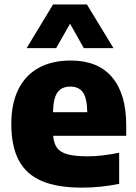

<svg xmlns="http://www.w3.org/2000/svg" viewBox="-20 -828 609 858"><path d="M544 -221H217.5Q220.5 -186.5 235.2 -166.8Q250 -147 282.8 -138.2Q315.5 -129.5 373.5 -129.5Q433.5 -129.5 512.5 -145.5V-6.5Q430 10.5 346.5 10.5Q236 10.5 166.5 -19.2Q97 -49 63.8 -111.8Q30.5 -174.5 30.5 -274.5Q30.5 -363.5 61.2 -427Q92 -490.5 151.5 -524Q211 -557.5 296.5 -557.5Q418 -557.5 481 -482.8Q544 -408 544 -268.5ZM217 -326.5H370Q369 -389 350.8 -415Q332.5 -441 294.5 -441Q255.5 -441 236.8 -415Q218 -389 217 -326.5ZM487 -613H354.5L293 -722L231 -613H99L217 -808H368.5Z"/></svg>

Font: Encode Sans ExtraBold
Style: Regular
Weight: 800
Designer: Multiple Designers
Foundry: Impallari Type
Version: Version 2.000